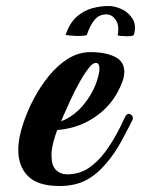

<svg xmlns="http://www.w3.org/2000/svg" viewBox="-20 -606 471 641"><path d="M343 -586Q364 -586 387 -575Q410 -564 423 -542.5Q436 -521 427 -490Q426 -487 419 -486Q412 -485 404 -485Q396 -485 384 -486Q372 -487 373 -489Q379 -521 366.5 -539.5Q354 -558 335 -558Q311 -558 296 -540Q281 -522 270 -490Q269 -488 260.5 -487Q252 -486 241 -486Q228 -486 213 -487.5Q198 -489 199 -490Q213 -530 236.5 -550.5Q260 -571 288 -578.5Q316 -586 343 -586ZM179 15Q106 15 73.5 -18Q41 -51 41 -105Q41 -146 58 -195Q71 -235 93 -276.5Q115 -318 144 -353.5Q173 -389 208 -410.5Q243 -432 282 -432Q332 -432 363.5 -416.5Q395 -401 395 -366Q395 -340 374 -301Q346 -247 292 -212Q238 -177 171 -172Q156 -131 153 -105Q152 -100 152 -95.5Q152 -91 152 -86Q152 -53 167 -38.5Q182 -24 204 -24Q245 -24 276 -45Q307 -66 330.5 -98Q354 -130 371 -162Q381 -180 388 -195.5Q395 -211 399 -218Q404 -226 410 -226Q416 -226 421 -219.5Q426 -213 422 -205Q409 -179 386 -136Q363 -93 334 -60Q302 -22 265.5 -3.5Q229 15 179 15ZM184 -201Q229 -218 263.5 -262Q298 -306 310 -359Q311 -364 311.5 -368Q312 -372 312 -376Q312 -396 300 -396Q290 -396 279 -382Q263 -363 245 -330.5Q227 -298 213 -267Q199 -236 192 -220Z"/></svg>

Font: Praise
Style: Regular
Weight: 400
Designer: Robert E. Leuschke
Foundry: Robert E. Leuschke
Version: Version 1.100; ttfautohint (v1.8.3)